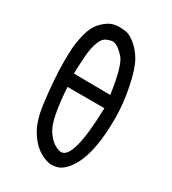

<svg xmlns="http://www.w3.org/2000/svg" viewBox="-191 -894 882 987"><g transform="rotate(30 250.0 -400.0)"><path d="M271 -6H264Q179 -22 127 -109Q94 -163 82 -255Q64 -395 64 -503Q64 -531 66 -571Q68 -611 81 -664Q94 -717 124 -748Q154 -779 182 -788Q201 -794 224 -794Q235 -794 259 -791.5Q283 -789 315.5 -763.5Q348 -738 373.5 -695Q399 -652 418.5 -558Q438 -464 438 -375Q438 -109 337 -27Q312 -6 271 -6ZM283 -87Q356 -87 364 -394H145Q150 -312 162 -245.5Q174 -179 199 -144.5Q224 -110 251 -97Q271 -87 283 -87ZM356 -468Q333 -630 300 -667Q259 -713 230 -713Q219 -713 198.5 -705Q178 -697 167 -673.5Q156 -650 149.5 -617.5Q143 -585 139 -470Z"/></g></svg>

Font: Xiaolai SC
Style: Regular
Weight: 400
Designer: Nozomi Seto 瀬戸のぞみ
Version: Version 3.11;December 4, 2020;FontCreator 13.0.0.2613 64-bit